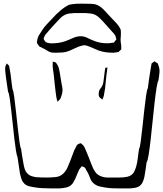

<svg xmlns="http://www.w3.org/2000/svg" viewBox="-20 -993 912 1074"><path d="M866 -542Q861 -535 855.5 -500.5Q850 -466 844.5 -417Q839 -368 833.5 -313.5Q828 -259 822.5 -210Q817 -161 811.5 -127Q806 -93 800 -85Q797 -65 794.5 -45Q792 -25 788 -5Q785 8 780 21.5Q775 35 765 44Q758 51 747 54.5Q736 58 726 59Q712 61 697 61Q682 61 667 61Q645 61 618.5 60.5Q592 60 569 56Q555 54 539.5 50.5Q524 47 512 39Q491 25 483.5 2Q476 -21 463 -40Q462 -44 459 -49Q456 -54 453 -56Q452 -58 449.5 -58.5Q447 -59 445 -60Q444 -60 441.5 -61.5Q439 -63 437 -63L432 -56Q428 -52 425 -47.5Q422 -43 420 -38Q415 -27 410.5 -15.5Q406 -4 401 7Q397 14 393 22Q389 30 384 36Q371 51 351.5 55.5Q332 60 312 61Q297 61 270 61Q243 61 216.5 59.5Q190 58 175 55Q159 53 142 48.5Q125 44 114 32Q104 21 99.5 7Q95 -7 92 -20Q88 -43 85 -67.5Q82 -92 78 -114Q74 -122 69.5 -149Q65 -176 60.5 -215Q56 -254 51.5 -297Q47 -340 42.5 -379Q38 -418 34 -445.5Q30 -473 25 -480Q23 -495 19.5 -517.5Q16 -540 13 -562Q10 -584 9 -599Q9 -604 9 -610Q9 -616 10 -621Q10 -623 11.5 -625.5Q13 -628 14 -630Q15 -631 16 -634.5Q17 -638 18 -638Q19 -638 21 -635Q23 -632 24 -632Q25 -631 27 -629.5Q29 -628 30 -626Q32 -622 32.5 -616.5Q33 -611 34 -607Q39 -585 42.5 -551Q46 -517 50 -494Q55 -485 59.5 -451.5Q64 -418 69 -372.5Q74 -327 79 -281.5Q84 -236 88.5 -202.5Q93 -169 98 -160Q101 -138 104.5 -116.5Q108 -95 112 -74Q114 -61 118.5 -47Q123 -33 133 -23Q142 -13 155 -8.5Q168 -4 181 -2Q196 -1 211.5 -0.5Q227 0 242 0Q265 0 291 -2.5Q317 -5 335 -23Q349 -37 358 -57Q367 -77 374 -96Q382 -115 388.5 -134.5Q395 -154 405 -171Q407 -174 408.5 -178Q410 -182 412 -183Q414 -185 417 -186.5Q420 -188 422 -189Q424 -189 426.5 -190.5Q429 -192 430 -192Q432 -192 435 -189.5Q438 -187 439 -186Q447 -180 451.5 -171Q456 -162 460 -153Q468 -135 475 -116.5Q482 -98 489 -80Q494 -68 499 -56Q504 -44 511 -34Q523 -15 545 -7Q562 0 581.5 0Q601 0 619 0Q633 0 646 0Q659 0 672 -1Q683 -2 693.5 -4.5Q704 -7 713 -13Q725 -21 731 -33.5Q737 -46 741 -59Q748 -82 751 -110Q754 -138 758 -160Q763 -169 767.5 -203.5Q772 -238 777 -284Q782 -330 787 -376.5Q792 -423 797 -457Q802 -491 807 -500Q810 -523 813.5 -549Q817 -575 821 -597Q822 -605 823.5 -612.5Q825 -620 826 -627Q827 -629 827 -633Q827 -637 828 -638Q830 -640 834 -642.5Q838 -645 840 -647Q843 -650 844 -650Q846 -650 848 -648Q850 -646 851 -645Q853 -644 857 -642Q861 -640 862 -638Q864 -636 864.5 -633Q865 -630 866 -628Q874 -608 872 -586.5Q870 -565 866 -542ZM314 -588Q317 -573 319 -558Q321 -543 324 -528Q326 -516 328.5 -504Q331 -492 329 -479Q329 -475 327.5 -470.5Q326 -466 325 -461Q323 -453 319.5 -445Q316 -437 310 -432L304 -426Q302 -424 302 -424Q301 -424 301 -427L298 -437Q295 -448 294 -458.5Q293 -469 291 -480Q289 -495 286.5 -519Q284 -543 281.5 -567Q279 -591 276 -606Q275 -614 274.5 -622Q274 -630 275 -637V-648Q277 -649 278.5 -648Q280 -647 281 -647Q284 -646 288 -645Q292 -644 294 -641Q296 -637 299 -633.5Q302 -630 304 -625Q308 -617 310 -608Q312 -599 314 -588ZM563 -571Q564 -579 565 -587Q566 -595 567 -602Q568 -604 568 -608Q568 -612 569 -613Q570 -614 573.5 -614.5Q577 -615 578 -615Q579 -615 579.5 -615.5Q580 -616 581 -616L580 -607Q579 -600 578.5 -593Q578 -586 576 -578Q573 -556 570.5 -525Q568 -494 563 -471Q562 -456 556 -444Q555 -443 554 -440Q553 -437 552 -436Q551 -436 551 -437Q551 -438 550 -438L541 -445Q532 -452 532 -465.5Q532 -479 536 -489Q538 -493 541 -496.5Q544 -500 546 -503Q556 -517 558.5 -535Q561 -553 563 -571ZM616 -698Q594 -698 573.5 -700.5Q553 -703 533 -710Q520 -715 508 -720.5Q496 -726 484 -731Q476 -734 467 -737Q458 -740 449 -740Q442 -739 433.5 -736.5Q425 -734 417 -731Q404 -726 391.5 -719.5Q379 -713 366 -708Q348 -701 330 -699.5Q312 -698 293 -698Q285 -698 276 -698.5Q267 -699 259 -702Q251 -705 244 -710Q237 -715 229 -719Q219 -723 209 -729Q207 -730 204 -731Q201 -732 199 -734Q198 -736 196.5 -738.5Q195 -741 193 -743Q192 -745 190 -747.5Q188 -750 187 -752Q186 -755 187 -759Q188 -763 188 -766Q190 -783 199.5 -798.5Q209 -814 218 -827Q229 -844 243.5 -859Q258 -874 272 -889Q292 -912 318 -934Q344 -956 366 -966Q377 -969 387.5 -970Q398 -971 408 -972Q423 -973 438 -972.5Q453 -972 467 -972Q479 -972 492 -971.5Q505 -971 516 -968Q539 -961 560.5 -938.5Q582 -916 600 -896Q611 -884 623 -872Q635 -860 645 -846Q647 -842 650.5 -836.5Q654 -831 655 -826Q656 -824 656 -820.5Q656 -817 656 -815Q657 -801 655.5 -787Q654 -773 655 -759Q656 -751 657.5 -743Q659 -735 658 -727Q658 -725 658.5 -722Q659 -719 658 -717Q656 -713 652 -711Q648 -706 643 -702Q642 -701 639.5 -701Q637 -701 635 -701ZM608 -815 557 -872Q547 -883 536.5 -893Q526 -903 513 -910Q500 -916 486 -917.5Q472 -919 458 -920H396Q383 -919 369 -917.5Q355 -916 343 -910Q330 -904 319.5 -893.5Q309 -883 299 -872Q284 -856 269.5 -840Q255 -824 241 -807Q239 -805 236.5 -802Q234 -799 232 -796Q230 -794 229 -790.5Q228 -787 227 -784Q226 -783 225 -780.5Q224 -778 224 -776Q224 -774 226.5 -770.5Q229 -767 230 -765Q232 -764 233 -761.5Q234 -759 235 -758Q237 -757 240 -756Q243 -755 245 -754Q255 -751 264.5 -750.5Q274 -750 284 -751Q305 -752 324 -756.5Q343 -761 362 -769Q376 -775 392 -782Q408 -789 424 -790Q447 -792 468 -781.5Q489 -771 510 -763Q545 -750 582 -751Q596 -751 609 -754Q611 -754 613.5 -754Q616 -754 617 -755Q619 -757 621 -759.5Q623 -762 624 -764Q625 -766 627.5 -768.5Q630 -771 631 -772Q631 -774 630 -777.5Q629 -781 628 -783Q627 -785 627 -788Q627 -791 625 -793Q623 -798 618 -804Q613 -810 608 -815Z"/></svg>

Font: Rubik Vinyl
Style: Regular
Weight: 400
Designer: Hubert and Fischer, NaN
Foundry: Hubert and Fischer, NaN
Version: Version 2.200